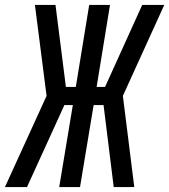

<svg xmlns="http://www.w3.org/2000/svg" viewBox="-37 -755 683 775"><path d="M72 0H-17L151 -368L104 -735H187L229 -404H269L323 -735H407L353 -404H387L537 -735H626L459 -368L505 0H422L381 -331H341L286 0H202L257 -331H223L156 -184Z"/></svg>

Font: Iosevka Extended Oblique
Style: Regular
Weight: 400
Width: 7
Italic angle: -9°
Monospace: yes
Designer: Belleve Invis
Foundry: Belleve Invis
Version: Version 32.0.1; ttfautohint (v1.8.4)